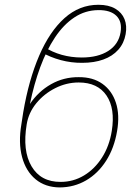

<svg xmlns="http://www.w3.org/2000/svg" viewBox="-20 -780 593 811"><path d="M312.5 -454.1Q372.6 -454.6 412.8 -425.8Q453.1 -397 469.7 -345.7Q486.3 -294.4 474.6 -226.6Q462.4 -154.3 428.2 -100.8Q394 -47.4 343.8 -18.1Q293.5 11.2 232.4 11.7Q171.4 11.2 130.4 -22.7Q89.4 -56.6 73.2 -116.7Q57.1 -176.8 70.3 -254.9L78.1 -305.7Q101.6 -442.9 145.5 -544.9Q189.5 -647 252.4 -703.4Q315.4 -759.8 395.5 -759.8Q439 -759.8 466.8 -743.4Q494.6 -727.1 505.9 -699.2Q517.1 -671.4 510.7 -635.7Q503.9 -597.2 479.5 -569.8Q455.1 -542.5 416.5 -528.6Q377.9 -514.6 327.1 -514.6Q281.2 -514.2 236.6 -526.1Q191.9 -538.1 155.3 -559.6L166 -582Q200.7 -559.6 241.2 -548.3Q281.7 -537.1 325.2 -537.1Q394 -537.1 437.5 -564.9Q481 -592.8 489.3 -643.6Q496.6 -688.5 471.7 -713.1Q446.8 -737.8 395.5 -737.3Q339.8 -736.8 294.2 -706.5Q248.5 -676.3 212.4 -622.1Q176.3 -567.9 149.9 -496.1Q123.5 -424.3 106.4 -340.8Q142.1 -394 195.6 -424.3Q249 -454.6 312.5 -454.1ZM312.5 -431.6Q260.7 -431.6 213.4 -407.7Q166 -383.8 133.3 -343.8Q100.6 -303.7 92.8 -254.9Q74.2 -143.6 113.3 -77.4Q152.3 -11.2 236.3 -11.7Q289.6 -11.7 334.7 -38.8Q379.9 -65.9 410.9 -114.5Q441.9 -163.1 452.1 -226.6Q467.3 -321.3 429.9 -376.5Q392.6 -431.6 312.5 -431.6Z"/></svg>

Font: Inter 18pt Thin
Style: Italic
Weight: 250
Italic angle: -9.3988°
Version: Version 4.001;git-66647c0bb